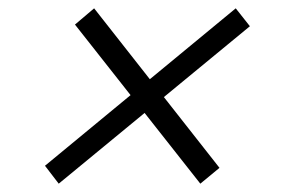

<svg xmlns="http://www.w3.org/2000/svg" viewBox="-20 -537 690 461"><path d="M121 -96 88 -139 546 -517 580 -474ZM461 -96 160 -478 206 -517 507 -134Z"/></svg>

Font: Azeret Mono Thin ExtraLight
Style: Italic
Weight: 250
Italic angle: -12°
Version: Version 1.002